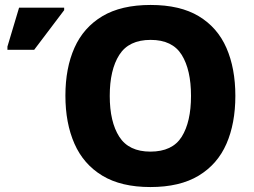

<svg xmlns="http://www.w3.org/2000/svg" viewBox="-20 -745 1025 775"><path d="M930 -358Q930 -247 894 -164.5Q858 -82 782 -36Q706 10 587 10Q469 10 393 -36Q317 -82 280.5 -165Q244 -248 244 -359Q244 -470 280.5 -552Q317 -634 393 -679.5Q469 -725 588 -725Q707 -725 782.5 -679.5Q858 -634 894 -551.5Q930 -469 930 -358ZM423 -358Q423 -253 461.5 -193Q500 -133 587 -133Q676 -133 713.5 -193Q751 -253 751 -358Q751 -463 713.5 -523.5Q676 -584 588 -584Q500 -584 461.5 -523.5Q423 -463 423 -358ZM10 -544V-557L57 -714H239V-704L118 -544Z"/></svg>

Font: Noto Sans ExtraBold
Style: Regular
Weight: 800
Designer: Monotype Design Team
Foundry: Monotype Imaging Inc.
Version: Version 2.007